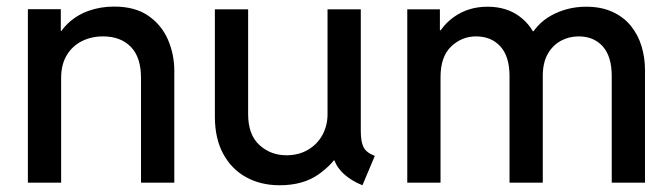

<svg xmlns="http://www.w3.org/2000/svg" viewBox="-20 -547 2012 575"><path d="M63.5 0V-519.5H162.1V-454.6H182.1L144.5 -414.6Q156.7 -451.2 182.9 -476.3Q209 -501.5 244.9 -514.4Q280.8 -527.3 321.8 -527.3Q384.8 -527.3 424.6 -499.5Q464.4 -471.7 483.2 -427.7Q502 -383.8 502 -335V0H402.3V-313.5Q402.3 -375.5 371.8 -406.7Q341.3 -438 288.6 -438Q253.4 -438 224.9 -423.6Q196.3 -409.2 179.7 -381.3Q163.1 -353.5 163.1 -313.5V0Z M817.4 7.8Q760.7 7.8 717 -16.4Q673.3 -40.5 648.4 -86.4Q623.5 -132.3 623.5 -197.8V-519H723.1V-205.1Q723.1 -143.6 756.8 -112.8Q790.5 -82 837.9 -82Q874.5 -82 902.3 -98.4Q930.2 -114.7 945.6 -142.8Q960.9 -170.9 960.9 -205.1V-519H1060.5V-154.8Q1060.5 -122.1 1068.8 -106Q1077.1 -89.8 1102.5 -80.1L1065.4 7.8Q1024.9 -8.8 1001.7 -34.2Q978.5 -59.6 978 -87.9L1016.6 -66.4H951.2L1001.5 -99.1Q979 -56.2 933.1 -24.2Q887.2 7.8 817.4 7.8Z M1199.7 0V-519H1297.4V-456.5H1314.5L1275.4 -408.2Q1295.4 -464.8 1338.9 -495.8Q1382.3 -526.9 1439.9 -526.9Q1496.6 -526.9 1535.6 -498Q1574.7 -469.2 1588.9 -422.9L1554.7 -453.6H1602.5L1560.5 -422.9Q1584 -475.1 1631.6 -501Q1679.2 -526.9 1735.4 -526.9Q1780.3 -526.9 1813.7 -511.7Q1847.2 -496.6 1868.9 -470Q1890.6 -443.4 1901.1 -409.2Q1911.6 -375 1911.6 -337.4V0H1812V-319.3Q1812 -377.9 1785.2 -408Q1758.3 -438 1712.9 -438Q1684.1 -438 1659.7 -424.8Q1635.3 -411.6 1620.4 -385.5Q1605.5 -359.4 1605.5 -319.3V0H1505.9V-319.3Q1505.9 -377.9 1478.5 -408Q1451.2 -438 1405.8 -438Q1362.8 -438 1331.1 -407.7Q1299.3 -377.4 1299.3 -315.9V0Z"/></svg>

Font: Reddit Sans Medium
Style: Regular
Weight: 500
Designer: Stephen Hutchings
Foundry: Reddit
Version: Version 1.014